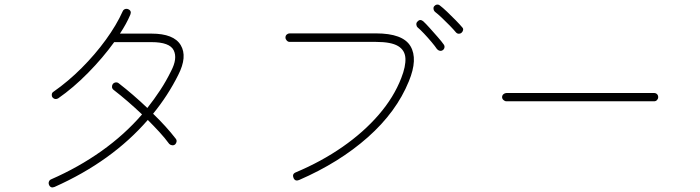

<svg xmlns="http://www.w3.org/2000/svg" viewBox="-20 -798 3040 834"><path d="M217 14Q200 21 193 5Q190 -2 192.5 -9Q195 -16 202 -19Q321 -71 421 -142Q521 -213 597 -301Q535 -360 473 -408Q467 -413 466.5 -420Q466 -427 470 -433Q475 -439 482.5 -440Q490 -441 496 -436Q558 -388 620 -329Q650 -367 676 -406.5Q702 -446 723 -489Q752 -544 734.5 -579.5Q717 -615 638 -615H476Q427 -547 362.5 -481.5Q298 -416 233 -371Q227 -367 220 -368Q213 -369 208 -375Q204 -381 205 -388.5Q206 -396 213 -400Q276 -444 334.5 -502.5Q393 -561 439.5 -625Q486 -689 513 -749Q516 -756 523 -758.5Q530 -761 537 -758Q553 -751 546 -734Q538 -715 526.5 -694Q515 -673 501 -652H638Q735 -652 765 -602Q795 -552 754 -472Q732 -428 704.5 -385.5Q677 -343 645 -304Q673 -277 698 -249.5Q723 -222 743 -196Q748 -190 747 -183Q746 -176 741 -171Q735 -166 727.5 -167Q720 -168 715 -173Q696 -199 672 -225Q648 -251 622 -277Q466 -97 217 14Z M1279 -16Q1262 -9 1255 -25Q1248 -42 1264 -49Q1376 -96 1468 -160Q1560 -224 1625.5 -300Q1691 -376 1723 -459Q1743 -510 1741 -545Q1739 -580 1709 -598Q1679 -616 1613 -616H1238Q1231 -616 1225.5 -622Q1220 -628 1220 -635Q1220 -643 1225.5 -648Q1231 -653 1238 -653H1613Q1730 -653 1763 -597.5Q1796 -542 1756 -445Q1702 -312 1578 -202Q1454 -92 1279 -16ZM1903 -580Q1897 -576 1890 -577.5Q1883 -579 1878 -585Q1870 -597 1854.5 -615.5Q1839 -634 1822 -652Q1805 -670 1794 -679Q1789 -684 1788.5 -691.5Q1788 -699 1793 -704Q1804 -717 1818 -706Q1829 -696 1846.5 -676.5Q1864 -657 1881.5 -637Q1899 -617 1908 -604Q1912 -598 1910.5 -591Q1909 -584 1903 -580ZM1984 -655Q1979 -651 1972 -651.5Q1965 -652 1960 -658Q1951 -669 1934 -686.5Q1917 -704 1899 -721Q1881 -738 1869 -747Q1864 -752 1863 -759Q1862 -766 1866 -771Q1871 -777 1878 -778Q1885 -779 1891 -774Q1903 -765 1922 -747Q1941 -729 1959.5 -710Q1978 -691 1988 -679Q1993 -674 1991.5 -667Q1990 -660 1984 -655Z M2180 -358Q2173 -358 2167 -363.5Q2161 -369 2161 -376Q2161 -384 2167 -389Q2173 -394 2180 -394H2821Q2829 -394 2834 -389Q2839 -384 2839 -376Q2839 -369 2834 -363.5Q2829 -358 2821 -358Z"/></svg>

Font: Zen Maru Gothic Light
Style: Regular
Weight: 300
Designer: Yoshimichi Ohira
Foundry: Positype
Version: Version 1.001